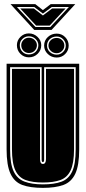

<svg xmlns="http://www.w3.org/2000/svg" viewBox="-20 -900 416 931"><path d="M188 11Q127 11 88.5 -3Q50 -17 31 -57.5Q12 -98 12 -176V-591H364V-176Q364 -98 345 -57.5Q326 -17 287 -3Q248 11 188 11ZM188 -6Q243 -6 278 -19Q313 -32 330 -68.5Q347 -105 347 -176V-574H194V-127Q194 -114 188 -114Q182 -114 182 -127V-574H29V-176Q29 -106 46 -69.5Q63 -33 98.5 -19.5Q134 -6 188 -6ZM188 -15Q138 -15 104.5 -27Q71 -39 54.5 -74Q38 -109 38 -176V-566H174V-129Q174 -105 188 -105Q203 -105 203 -129V-566H339V-176Q339 -109 322.5 -74Q306 -39 272.5 -27Q239 -15 188 -15ZM120 -622Q96 -622 79 -639Q62 -656 62 -681Q62 -704 79 -721Q96 -738 120 -738Q144 -738 162 -721Q180 -704 180 -681Q180 -656 162.5 -639Q145 -622 120 -622ZM255 -621Q230 -621 212 -638Q194 -655 194 -679Q194 -704 212 -720.5Q230 -737 255 -737Q279 -737 296 -720Q313 -703 313 -679Q313 -655 296 -638Q279 -621 255 -621ZM120 -636Q140 -636 153 -649Q166 -662 166 -681Q166 -698 152.5 -711Q139 -724 120 -724Q102 -724 89 -711.5Q76 -699 76 -681Q76 -662 88.5 -649Q101 -636 120 -636ZM255 -635Q273 -635 286 -648Q299 -661 299 -679Q299 -697 286 -710Q273 -723 255 -723Q235 -723 221.5 -710.5Q208 -698 208 -679Q208 -660 222 -647.5Q236 -635 255 -635ZM120 -643Q104 -643 93.5 -654Q83 -665 83 -681Q83 -695 93.5 -706Q104 -717 120 -717Q137 -717 148 -706Q159 -695 159 -681Q159 -665 148 -654Q137 -643 120 -643ZM255 -642Q238 -642 226.5 -653Q215 -664 215 -679Q215 -694 226 -705Q237 -716 255 -716Q271 -716 281.5 -705Q292 -694 292 -679Q292 -664 281 -653Q270 -642 255 -642ZM146 -755 31 -880H151L188 -851L226 -880H345L230 -755ZM62 -866 152 -769H224L314 -866H231L188 -834L146 -866ZM78 -859H144L188 -825L233 -859H298L221 -776H155Z"/></svg>

Font: Alumni Sans Collegiate One SC
Style: Regular
Weight: 400
Designer: Robert E. Leuschke
Foundry: Robert E. Leuschke
Version: Version 1.100